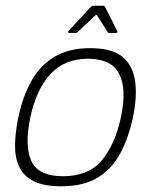

<svg xmlns="http://www.w3.org/2000/svg" viewBox="-20 -645 528 670"><path d="M193 5Q133 5 98 -12.5Q63 -30 47.5 -62Q32 -94 32.5 -138Q33 -182 44 -236Q59 -307 89 -361.5Q119 -416 169.5 -446.5Q220 -477 295 -477Q371 -477 407.5 -446.5Q444 -416 451.5 -361.5Q459 -307 444 -236Q429 -165 400 -110.5Q371 -56 321.5 -25.5Q272 5 193 5ZM200 -30Q288 -30 334.5 -84.5Q381 -139 402 -236Q423 -334 396 -387Q369 -440 287 -440Q206 -440 156.5 -387Q107 -334 86 -236Q65 -138 89 -84Q113 -30 200 -30ZM221 -530Q218 -530 218 -532.5Q218 -535 219 -537L298 -622Q301 -625 305 -625H341Q345 -625 346 -622L389 -537Q391 -535 389.5 -532.5Q388 -530 385 -530H361Q357 -530 355 -534L319 -591Q316 -595 312 -591L252 -534Q249 -530 245 -530Z"/></svg>

Font: Glory Thin ExtraLight
Style: Italic
Weight: 250
Italic angle: -12°
Version: Version 1.011